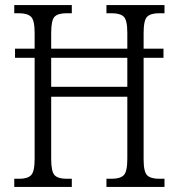

<svg xmlns="http://www.w3.org/2000/svg" viewBox="-20 -734 701 754"><path d="M36 0V-32H57Q88 -32 102 -46Q116 -60 116 -110V-507H39V-543H116V-605Q116 -655 101.5 -668.5Q87 -682 54 -682H36V-714H262V-682H241Q208 -682 194.5 -668.5Q181 -655 181 -604V-543H480V-604Q480 -655 466 -668.5Q452 -682 419 -682H398V-714H626V-682H605Q572 -682 558 -668.5Q544 -655 544 -604V-543H622V-507H544V-108Q544 -59 558 -45.5Q572 -32 605 -32H626V0H398V-32H419Q452 -32 466 -46Q480 -60 480 -111V-354H181V-110Q181 -60 194.5 -46Q208 -32 241 -32H262V0ZM181 -393H480V-507H181Z"/></svg>

Font: Noto Serif Lao Condensed Light
Style: Regular
Weight: 300
Width: 3
Designer: Monotype Design Team
Foundry: Monotype Imaging Inc.
Version: Version 2.003; ttfautohint (v1.8.4.7-5d5b)